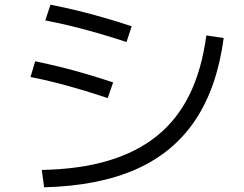

<svg xmlns="http://www.w3.org/2000/svg" viewBox="-20 -778 1040 818"><path d="M158 -54Q319 -57 441.5 -93.5Q564 -130 650.5 -200.5Q737 -271 788.5 -377Q840 -483 859 -627L933 -616Q905 -406 812.5 -267Q720 -128 560 -57Q400 14 168 20ZM439 -360Q376 -381 322 -397Q268 -413 217 -426Q166 -439 110 -450L130 -517Q186 -505 237.5 -492.5Q289 -480 343.5 -464Q398 -448 462 -427ZM519 -599Q455 -620 399.5 -636Q344 -652 289.5 -665.5Q235 -679 173 -691L195 -758Q256 -746 311 -732.5Q366 -719 422 -703Q478 -687 541 -666Z"/></svg>

Font: M PLUS 2
Style: Regular
Weight: 400
Designer: Coji Morishita
Foundry: UNDERFOREST DESIGN
Version: Version 1.001